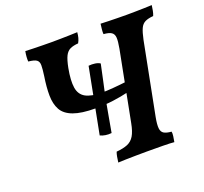

<svg xmlns="http://www.w3.org/2000/svg" viewBox="-119 -817 1017 959"><g transform="rotate(-20 389.5 -338.0)"><path d="M339 -290Q265 -290 222 -306Q179 -322 162 -353Q145 -384 144.5 -428.5Q144 -473 153 -530Q158 -566 158 -585.5Q158 -605 146 -613.5Q134 -622 103 -625Q102 -635 103 -649.5Q104 -664 107 -679Q125 -678 149 -677.5Q173 -677 199 -676.5Q225 -676 247 -676Q269 -676 293 -676.5Q317 -677 340 -677.5Q363 -678 383 -679Q382 -664 378.5 -650.5Q375 -637 368 -625Q341 -623 324.5 -615Q308 -607 298 -587Q288 -567 280 -526Q268 -462 274 -424Q280 -386 310 -369.5Q340 -353 396 -353Q420 -353 457 -356Q494 -359 526 -363L516 -311Q479 -302 434.5 -296Q390 -290 339 -290ZM372 -147Q356 -145 340 -147.5Q324 -150 312 -156L379 -502Q396 -504 413 -501.5Q430 -499 440 -492Q432 -454 422.5 -410Q413 -366 404 -325Q396 -281 387.5 -234Q379 -187 372 -147ZM353 3Q355 -13 357.5 -27Q360 -41 364 -51Q400 -54 423 -63.5Q446 -73 459.5 -95.5Q473 -118 481 -160L553 -530Q560 -568 558.5 -587Q557 -606 544 -614.5Q531 -623 503 -625Q502 -635 503.5 -649.5Q505 -664 507 -679Q526 -678 549.5 -677.5Q573 -677 598.5 -676.5Q624 -676 646 -676Q668 -676 691.5 -676.5Q715 -677 737.5 -677.5Q760 -678 779 -679Q777 -664 774.5 -650.5Q772 -637 767 -625Q740 -623 723.5 -615Q707 -607 698 -587.5Q689 -568 681 -530L606 -146Q599 -109 601 -89Q603 -69 616.5 -61Q630 -53 656 -51Q658 -42 656 -27.5Q654 -13 651 3Q632 1 591 0.5Q550 0 505 0Q475 0 446.5 0.5Q418 1 393.5 1.5Q369 2 353 3Z"/></g></svg>

Font: Vollkorn SemiBold
Style: Italic
Weight: 600
Italic angle: -11°
Designer: Friedrich Althausen
Foundry: Friedrich Althausen
Version: Version 5.000